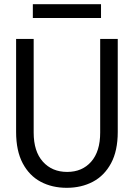

<svg xmlns="http://www.w3.org/2000/svg" viewBox="-20 -886 640 918"><path d="M299 12Q229 12 174.5 -17Q120 -46 88.5 -105.5Q57 -165 57 -255V-700H141V-252Q141 -162 185 -113Q229 -64 301 -64Q373 -64 416 -113Q459 -162 459 -252V-700H543V-255Q543 -165 511 -105.5Q479 -46 424 -17Q369 12 299 12ZM137 -800V-866H463V-800Z"/></svg>

Font: DM Mono
Style: Regular
Weight: 400
Designer: Colophon Foundry
Foundry: Colophon Foundry
Version: Version 1.000; ttfautohint (v1.8.2.53-6de2)